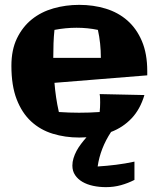

<svg xmlns="http://www.w3.org/2000/svg" viewBox="-20 -539 644 790"><path d="M533.2 201.2Q506.8 214.8 477.5 222.9Q448.2 231 416 231Q388.2 231 363 225.6Q337.9 220.2 319.1 209.2Q300.3 198.2 289.1 181.6Q277.8 165 277.8 142.1Q277.8 127 282.5 111.8Q287.1 96.7 294.9 82Q302.7 67.4 313.5 53.2Q324.2 39.1 335.9 25.9Q328.6 25.9 321 26.4Q313.5 26.9 306.2 26.9Q248 26.9 197 11.2Q146 -4.4 108.2 -39.3Q70.3 -74.2 48.6 -130.4Q26.9 -186.5 26.9 -268.1Q26.9 -334 49.8 -381.3Q72.8 -428.7 111.1 -459.5Q149.4 -490.2 200 -504.6Q250.5 -519 306.2 -519Q364.3 -519 415.3 -503.4Q466.3 -487.8 504.2 -454.6Q542 -421.4 564 -369.6Q585.9 -317.9 585.9 -246.1V-229L204.1 -198.2Q206.5 -168 210.9 -138.2Q215.3 -108.4 222.2 -78.1Q265.1 -75.2 305.2 -75.2Q327.1 -75.2 347.7 -75.9Q368.2 -76.7 390.1 -78.1Q391.1 -87.9 391.6 -97.7Q392.1 -107.4 392.1 -117.2Q392.1 -126 391.8 -134.5Q391.6 -143.1 390.1 -151.9L574.2 -147.9Q556.6 -88.9 521.2 -51.8Q485.8 -14.6 437 3.9Q415 37.1 401.1 72.8Q387.2 108.4 381.8 146Q420.4 143.6 457.8 138.9Q495.1 134.3 533.2 126ZM395 -300.8Q395 -361.3 382.8 -416Q340.8 -424.8 294.9 -424.8Q250 -424.8 204.1 -416Q201.2 -388.7 200.2 -360.6Q199.2 -332.5 199.2 -300.8Z"/></svg>

Font: Galindo
Style: Regular
Weight: 400
Version: Version 1.000